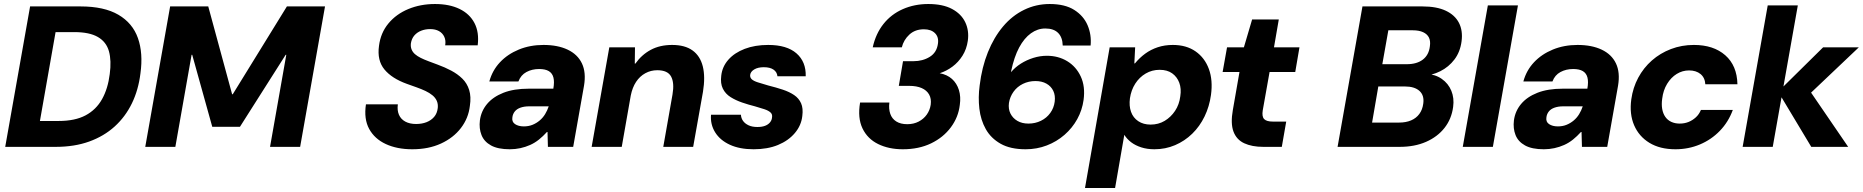

<svg xmlns="http://www.w3.org/2000/svg" viewBox="-20 -732 9285 957"><path d="M6 0 130 -700H381Q499 -700 570 -658.5Q641 -617 667.5 -542Q694 -467 680 -366Q670 -284 637.5 -217Q605 -150 551.5 -101.5Q498 -53 424.5 -26.5Q351 0 258 0ZM179 -129H272Q354 -129 406.5 -157Q459 -185 488.5 -237.5Q518 -290 527 -363Q536 -430 523 -476.5Q510 -523 468 -547.5Q426 -572 350 -572H257Z M704 0 828 -700H1018L1137 -262H1140L1410 -700H1600L1476 0H1326L1407 -459H1404L1176 -100H1038L938 -459H935L854 0Z M2035 12Q1959 12 1903 -14Q1847 -40 1820 -89.5Q1793 -139 1804 -212H1963Q1959 -182 1968.5 -160Q1978 -138 2000 -126Q2022 -114 2054 -114Q2083 -114 2106 -123Q2129 -132 2144 -149.5Q2159 -167 2162 -194Q2164 -214 2157 -229.5Q2150 -245 2135.5 -257Q2121 -269 2101 -278.5Q2081 -288 2057 -296.5Q2033 -305 2008 -314Q1933 -341 1896 -386Q1859 -431 1869 -503Q1877 -568 1916 -615Q1955 -662 2015.5 -687Q2076 -712 2148 -712Q2220 -712 2270.5 -687.5Q2321 -663 2345 -617Q2369 -571 2361 -506H2199Q2203 -530 2194.5 -548.5Q2186 -567 2168 -577Q2150 -587 2124 -587Q2100 -587 2079.5 -579Q2059 -571 2045.5 -555.5Q2032 -540 2028 -516Q2026 -499 2031.5 -485.5Q2037 -472 2048.5 -462Q2060 -452 2077 -443.5Q2094 -435 2115.5 -427Q2137 -419 2161 -410Q2197 -397 2229 -380Q2261 -363 2284.5 -340Q2308 -317 2318.5 -283.5Q2329 -250 2322 -204Q2315 -143 2277.5 -94Q2240 -45 2178 -16.5Q2116 12 2035 12Z M2521 12Q2462 12 2427.5 -7Q2393 -26 2380 -59Q2367 -92 2372 -132Q2378 -178 2407.5 -213.5Q2437 -249 2489 -269.5Q2541 -290 2616 -290H2738Q2744 -324 2738.5 -345.5Q2733 -367 2715.5 -377.5Q2698 -388 2667 -388Q2632 -388 2604 -373Q2576 -358 2564 -326H2419Q2434 -381 2472 -421.5Q2510 -462 2566 -485Q2622 -508 2689 -508Q2760 -508 2809.5 -484.5Q2859 -461 2880.5 -416Q2902 -371 2891 -305L2837 0H2711L2709 -74H2706Q2687 -53 2666.5 -36.5Q2646 -20 2622.5 -9.5Q2599 1 2573.5 6.5Q2548 12 2521 12ZM2591 -102Q2615 -102 2634.5 -110Q2654 -118 2670 -131.5Q2686 -145 2697 -163Q2708 -181 2715 -202H2618Q2593 -202 2574.5 -195.5Q2556 -189 2546 -176.5Q2536 -164 2534 -148Q2530 -125 2547 -113.5Q2564 -102 2591 -102Z M2929 0 3017 -496H3145L3144 -415H3147Q3178 -459 3223.5 -483.5Q3269 -508 3330 -508Q3394 -508 3432 -480.5Q3470 -453 3483 -401Q3496 -349 3484 -275L3435 0H3286L3332 -261Q3342 -319 3325 -350.5Q3308 -382 3256 -382Q3224 -382 3196.5 -367Q3169 -352 3150.5 -324Q3132 -296 3124 -256L3079 0Z M3736 12Q3667 12 3618 -10.5Q3569 -33 3544.5 -72.5Q3520 -112 3524 -160H3673Q3674 -143 3683.5 -129.5Q3693 -116 3711 -107.5Q3729 -99 3755 -99Q3778 -99 3793.5 -105Q3809 -111 3818 -122Q3827 -133 3828 -146Q3831 -162 3820.5 -171.5Q3810 -181 3790.5 -187.5Q3771 -194 3743 -202Q3711 -210 3679 -221Q3647 -232 3621.5 -248Q3596 -264 3583 -290Q3570 -316 3575 -355Q3580 -400 3610.5 -434.5Q3641 -469 3692 -488.5Q3743 -508 3809 -508Q3902 -508 3950 -466Q3998 -424 3996 -352H3855Q3853 -373 3835.5 -385Q3818 -397 3787 -397Q3758 -397 3739.5 -386Q3721 -375 3719 -358Q3718 -345 3727.5 -336.5Q3737 -328 3757.5 -321.5Q3778 -315 3809 -306Q3849 -296 3882 -285Q3915 -274 3938.5 -258Q3962 -242 3973 -217Q3984 -192 3979 -154Q3974 -107 3942 -69Q3910 -31 3858 -9.5Q3806 12 3736 12Z M4480 12Q4410 12 4357 -14Q4304 -40 4279 -92Q4254 -144 4267 -221H4413Q4409 -189 4417.5 -164.5Q4426 -140 4447.5 -126.5Q4469 -113 4502 -113Q4534 -113 4559 -126Q4584 -139 4599.5 -161Q4615 -183 4619 -210Q4623 -240 4611 -261Q4599 -282 4574 -293Q4549 -304 4512 -304H4460L4481 -427H4533Q4579 -427 4614 -448.5Q4649 -470 4655 -514Q4660 -547 4640.5 -566.5Q4621 -586 4585 -586Q4541 -586 4512.5 -559.5Q4484 -533 4475 -496H4330Q4345 -564 4383.5 -612.5Q4422 -661 4480 -686.5Q4538 -712 4607 -712Q4679 -712 4725 -687.5Q4771 -663 4791 -621.5Q4811 -580 4804 -529Q4798 -487 4777.5 -454.5Q4757 -422 4727.5 -400Q4698 -378 4664 -367Q4701 -360 4725 -338.5Q4749 -317 4759.5 -283.5Q4770 -250 4764 -209Q4757 -148 4719.5 -97.5Q4682 -47 4621 -17.5Q4560 12 4480 12Z M5092 12Q5016 12 4967.5 -15.5Q4919 -43 4893.5 -88.5Q4868 -134 4861.5 -190.5Q4855 -247 4863 -306Q4874 -397 4904 -471.5Q4934 -546 4979.5 -600Q5025 -654 5084.5 -683Q5144 -712 5212 -712Q5288 -712 5334.5 -682.5Q5381 -653 5401 -606Q5421 -559 5416 -505H5277Q5276 -546 5254 -568Q5232 -590 5190 -590Q5152 -590 5118.5 -566Q5085 -542 5060 -495.5Q5035 -449 5020 -378Q5020 -377 5020 -375.5Q5020 -374 5019 -372Q5040 -397 5068.5 -415Q5097 -433 5130.5 -443.5Q5164 -454 5198 -454Q5255 -454 5299.5 -427Q5344 -400 5367 -350.5Q5390 -301 5381 -234Q5374 -183 5349.5 -138.5Q5325 -94 5286 -60Q5247 -26 5197.5 -7Q5148 12 5092 12ZM5106 -116Q5140 -116 5168.5 -130Q5197 -144 5215 -169Q5233 -194 5237 -225Q5241 -256 5230 -279Q5219 -302 5196 -315Q5173 -328 5141 -328Q5107 -328 5078.5 -314Q5050 -300 5032 -275Q5014 -250 5009 -219Q5005 -189 5016.5 -166Q5028 -143 5051 -129.5Q5074 -116 5106 -116Z M5388 205 5511 -496H5638L5634 -416H5637Q5660 -444 5688 -464.5Q5716 -485 5750.5 -496.5Q5785 -508 5826 -508Q5893 -508 5939 -476Q5985 -444 6005.5 -388Q6026 -332 6016 -259Q6008 -201 5984 -151.5Q5960 -102 5922.5 -65.5Q5885 -29 5837 -8.5Q5789 12 5734 12Q5698 12 5668.5 2.5Q5639 -7 5618 -23Q5597 -39 5584 -60L5538 205ZM5715 -111Q5754 -111 5785 -129.5Q5816 -148 5837 -179.5Q5858 -211 5863 -252Q5869 -290 5858 -319.5Q5847 -349 5822.5 -366.5Q5798 -384 5760 -384Q5722 -384 5690.5 -365.5Q5659 -347 5638.5 -315Q5618 -283 5612 -242Q5607 -204 5617.5 -174.5Q5628 -145 5653.5 -128Q5679 -111 5715 -111Z M6277 0Q6220 0 6181.5 -18Q6143 -36 6128 -76.5Q6113 -117 6125 -184L6158 -373H6074L6096 -496H6180L6221 -635H6354L6330 -496H6457L6436 -373H6308L6274 -182Q6269 -151 6281 -138.5Q6293 -126 6324 -126H6391L6369 0Z M6647 0 6771 -700H7070Q7141 -700 7186.5 -678.5Q7232 -657 7252 -618Q7272 -579 7265 -526Q7258 -473 7229.5 -435.5Q7201 -398 7159 -377Q7117 -356 7068 -352L7086 -364Q7133 -362 7166 -339Q7199 -316 7214 -279.5Q7229 -243 7223 -199Q7215 -139 7180 -94.5Q7145 -50 7088 -25Q7031 0 6956 0ZM6819 -121H6953Q6988 -121 7013.5 -132Q7039 -143 7054.5 -164Q7070 -185 7074 -215Q7080 -256 7055.5 -278.5Q7031 -301 6983 -301H6850ZM6870 -412H6992Q7042 -412 7072 -435Q7102 -458 7107 -501Q7111 -527 7102.5 -544.5Q7094 -562 7073.5 -571.5Q7053 -581 7022 -581H6900Z M7271 0 7396 -705H7546L7421 0Z M7675 12Q7616 12 7581.5 -7Q7547 -26 7534 -59Q7521 -92 7526 -132Q7532 -178 7561.5 -213.5Q7591 -249 7643 -269.5Q7695 -290 7770 -290H7892Q7898 -324 7892.5 -345.5Q7887 -367 7869.5 -377.5Q7852 -388 7821 -388Q7786 -388 7758 -373Q7730 -358 7718 -326H7573Q7588 -381 7626 -421.5Q7664 -462 7720 -485Q7776 -508 7843 -508Q7914 -508 7963.5 -484.5Q8013 -461 8034.5 -416Q8056 -371 8045 -305L7991 0H7865L7863 -74H7860Q7841 -53 7820.5 -36.5Q7800 -20 7776.5 -9.5Q7753 1 7727.5 6.5Q7702 12 7675 12ZM7745 -102Q7769 -102 7788.5 -110Q7808 -118 7824 -131.5Q7840 -145 7851 -163Q7862 -181 7869 -202H7772Q7747 -202 7728.5 -195.5Q7710 -189 7700 -176.5Q7690 -164 7688 -148Q7684 -125 7701 -113.5Q7718 -102 7745 -102Z M8331 12Q8254 12 8201.5 -20Q8149 -52 8125 -108Q8101 -164 8111 -237Q8119 -295 8145.5 -344.5Q8172 -394 8213.5 -430.5Q8255 -467 8308.5 -487.5Q8362 -508 8423 -508Q8521 -508 8579.5 -456.5Q8638 -405 8640 -312H8480Q8478 -345 8456 -363Q8434 -381 8399 -381Q8366 -381 8337.5 -363.5Q8309 -346 8289.5 -314Q8270 -282 8265 -240Q8261 -212 8265 -189Q8269 -166 8280.5 -149.5Q8292 -133 8310.5 -124.5Q8329 -116 8352 -116Q8376 -116 8396 -124Q8416 -132 8432.5 -147Q8449 -162 8458 -184H8617Q8595 -124 8552.5 -80Q8510 -36 8453 -12Q8396 12 8331 12Z M9008 0 8843 -275 9067 -496H9245L8952 -218L8969 -326L9192 0ZM8666 0 8791 -705H8941L8816 0Z"/></svg>

Font: DM Sans 36pt Black
Style: Italic
Weight: 900
Italic angle: -10°
Designer: Colophon Foundry, Jonny Pinhorn
Foundry: Colophon Foundry
Version: Version 4.004;gftools[0.9.30]